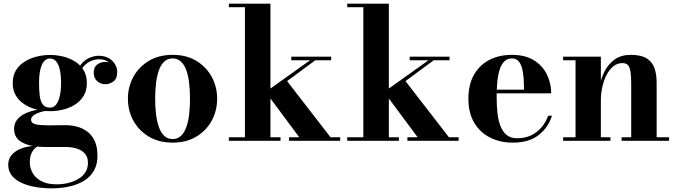

<svg xmlns="http://www.w3.org/2000/svg" viewBox="-20 -770 3702 1050"><path d="M263 260Q217 260 174.2 252.8Q131.5 245.5 97.8 230Q64 214.5 44.5 190Q25 165.5 25 131Q25 100 41.8 79.8Q58.5 59.5 83 48Q107.5 36.5 132.8 32Q158 27.5 174.5 27.5H189.5Q167 40 155 62.2Q143 84.5 143 117Q143 149.5 159.2 177.2Q175.5 205 208 221.5Q240.5 238 289 238Q322 238 352.5 230.8Q383 223.5 407.5 209.2Q432 195 446.5 172.8Q461 150.5 461 120Q461 89.5 444.8 70.5Q428.5 51.5 401.2 42.8Q374 34 341.5 34Q331 34 307.8 34Q284.5 34 261 34Q237.5 34 226.5 34Q150 34 103.5 10.2Q57 -13.5 57 -65Q57 -96 75 -117.2Q93 -138.5 122.5 -151.5Q152 -164.5 187.8 -170.2Q223.5 -176 259 -176L258 -166Q243.5 -166 225.2 -162.8Q207 -159.5 189.8 -153Q172.5 -146.5 161.2 -137.2Q150 -128 150 -116Q150 -96 174.5 -90.2Q199 -84.5 240 -84.5Q257.5 -84.5 275 -84.8Q292.5 -85 309 -85.2Q325.5 -85.5 339.5 -85.5Q367.5 -85.5 397.8 -78.2Q428 -71 454.2 -52.8Q480.5 -34.5 496.8 -1.8Q513 31 513 82Q513 130.5 493 164.5Q473 198.5 438 219.5Q403 240.5 358 250.2Q313 260 263 260ZM253.5 -162Q218.5 -162 182.8 -170.5Q147 -179 116.8 -197.5Q86.5 -216 68 -245.2Q49.5 -274.5 49.5 -316Q49.5 -357.5 68 -386.8Q86.5 -416 116.8 -434.2Q147 -452.5 182.8 -461Q218.5 -469.5 253.5 -469.5Q289 -469.5 324.5 -461Q360 -452.5 389.5 -434.2Q419 -416 437 -386.8Q455 -357.5 455 -316Q455 -274.5 437 -245.2Q419 -216 389.5 -197.5Q360 -179 324.5 -170.5Q289 -162 253.5 -162ZM253.5 -181.5Q274.5 -181.5 287.8 -199.2Q301 -217 307.5 -247.2Q314 -277.5 314 -316Q314 -356.5 307.5 -386.8Q301 -417 287.8 -433.5Q274.5 -450 253.5 -450Q233 -450 219.8 -433.5Q206.5 -417 200 -386.8Q193.5 -356.5 193.5 -316Q193.5 -277.5 197.2 -247.2Q201 -217 213.8 -199.2Q226.5 -181.5 253.5 -181.5ZM555.5 -309.5Q531 -309.5 511.8 -326Q492.5 -342.5 492.5 -372.5Q492.5 -403.5 512.2 -417.5Q532 -431.5 555.5 -431.5Q577.5 -431.5 598.8 -417.5Q620 -403.5 620 -377H601Q601 -404 579.5 -425Q558 -446 521.5 -446Q502 -446 479.2 -437.2Q456.5 -428.5 436.8 -406Q417 -383.5 407 -343L393.5 -353Q403.5 -396 425 -420.5Q446.5 -445 472 -455Q497.5 -465 520 -465Q552 -465 574.5 -452Q597 -439 609 -418.8Q621 -398.5 621 -377Q621 -339.5 600.5 -324.5Q580 -309.5 555.5 -309.5Z M924 10Q848.5 10 793.8 -23Q739 -56 709.2 -110.5Q679.5 -165 679.5 -230Q679.5 -295 709.2 -349.5Q739 -404 793.8 -437Q848.5 -470 924 -470Q999.5 -470 1054 -437Q1108.5 -404 1138 -349.5Q1167.5 -295 1167.5 -230Q1167.5 -165 1138 -110.5Q1108.5 -56 1054 -23Q999.5 10 924 10ZM924 -9.5Q951 -9.5 969.8 -27.2Q988.5 -45 999.2 -75.5Q1010 -106 1014.5 -145.8Q1019 -185.5 1019 -230Q1019 -275 1014.5 -314.8Q1010 -354.5 999.2 -385Q988.5 -415.5 969.8 -433Q951 -450.5 924 -450.5Q896.5 -450.5 878 -433Q859.5 -415.5 848.8 -385Q838 -354.5 833.2 -314.8Q828.5 -275 828.5 -230Q828.5 -185.5 833.2 -145.8Q838 -106 848.8 -75.5Q859.5 -45 878 -27.2Q896.5 -9.5 924 -9.5Z M1231.5 0V-19.5H1319.5V-730.5H1231.5V-750H1459V-19.5H1514V0ZM1560.5 0V-19.5H1616.5L1432.5 -267L1676 -440.5H1573V-460H1791V-440.5H1704.5L1550 -326.5L1787.5 -19.5H1840.5V0Z M1879 0V-19.5H1967V-730.5H1879V-750H2106.5V-19.5H2161.5V0ZM2208 0V-19.5H2264L2080 -267L2323.5 -440.5H2220.5V-460H2438.5V-440.5H2352L2197.5 -326.5L2435 -19.5H2488V0Z M2784 10Q2714.5 10 2659.8 -17.8Q2605 -45.5 2573.2 -99Q2541.5 -152.5 2541.5 -230Q2541.5 -307.5 2572 -361Q2602.5 -414.5 2656 -442.2Q2709.5 -470 2779.5 -470Q2853 -470 2900.5 -440Q2948 -410 2971.2 -362Q2994.5 -314 2994.5 -259.5H2608.5V-279.5H2846Q2845.5 -309 2843.8 -339.2Q2842 -369.5 2835.5 -394.8Q2829 -420 2815.8 -435.2Q2802.5 -450.5 2779.5 -450.5Q2754.5 -450.5 2738 -434Q2721.5 -417.5 2712.2 -388.2Q2703 -359 2699.5 -321Q2696 -283 2696 -240Q2696 -191.5 2700.8 -150.2Q2705.5 -109 2717.8 -78.5Q2730 -48 2751.8 -31Q2773.5 -14 2808 -14Q2871.5 -14 2915.2 -48.8Q2959 -83.5 2977.5 -137H2998.5Q2979 -74 2926.5 -32Q2874 10 2784 10Z M3266 -460V-19.5H3318.5V0H3059.5V-19.5H3127.5V-440.5H3059.5V-460ZM3571 -319.5V-19.5H3639V0H3379.5V-19.5H3432V-307Q3432 -349 3428.5 -375Q3425 -401 3414.8 -413Q3404.5 -425 3383.5 -425Q3355.5 -425 3333.5 -406.8Q3311.5 -388.5 3296.5 -358.8Q3281.5 -329 3273.8 -293.5Q3266 -258 3266 -223.5L3251 -222.5Q3251 -258 3259.2 -300.8Q3267.5 -343.5 3287.5 -382Q3307.5 -420.5 3342.2 -445.2Q3377 -470 3430 -470Q3486.5 -470 3517 -450.5Q3547.5 -431 3559.2 -397Q3571 -363 3571 -319.5Z"/></svg>

Font: Bodoni Moda 11pt
Style: Bold
Weight: 700
Designer: Owen Earl
Foundry: indestructible type
Version: Version 2.004